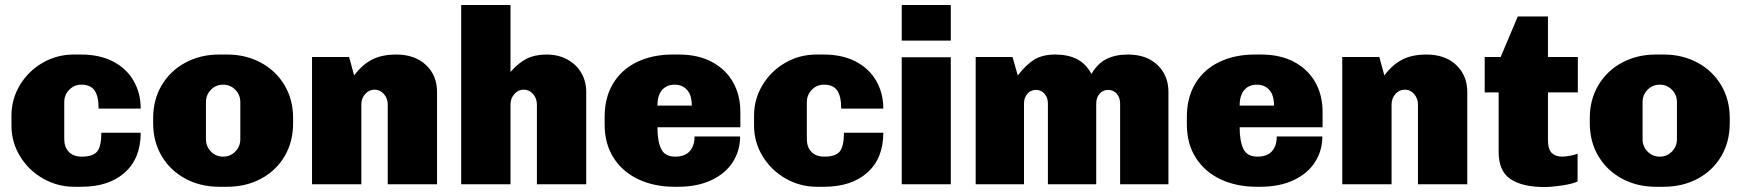

<svg xmlns="http://www.w3.org/2000/svg" viewBox="-20 -740 6992 771"><path d="M545 -304H376Q376 -353 360 -376.5Q344 -400 307 -400Q278 -400 258 -379.5Q238 -359 238 -330V-181Q238 -150 256 -130.5Q274 -111 309 -111Q353 -111 370 -131.5Q387 -152 387 -207H545Q545 -104 481 -47Q417 10 307 10H278Q211 10 153 -23Q95 -56 60.5 -112.5Q26 -169 26 -235V-276Q26 -342 60 -398.5Q94 -455 151.5 -488Q209 -521 276 -521H306Q380 -521 434 -493Q488 -465 516.5 -415.5Q545 -366 545 -304Z M595 -245V-266Q595 -340 629.5 -398Q664 -456 724.5 -488.5Q785 -521 860 -521H892Q967 -521 1027.5 -488.5Q1088 -456 1122.5 -398Q1157 -340 1157 -266V-245Q1157 -170 1122.5 -112Q1088 -54 1027.5 -22Q967 10 892 10H860Q785 10 724.5 -22.5Q664 -55 629.5 -113Q595 -171 595 -245ZM945 -181V-330Q945 -359 925 -379.5Q905 -400 876 -400Q847 -400 827 -379.5Q807 -359 807 -330V-181Q807 -152 827 -131.5Q847 -111 876 -111Q905 -111 925 -131.5Q945 -152 945 -181Z M1735 -371V0H1537V-320Q1537 -345 1521.5 -362.5Q1506 -380 1484 -380Q1462 -380 1446.5 -362.5Q1431 -345 1431 -320V0H1233V-511H1382L1402 -437Q1435 -481 1474.5 -501Q1514 -521 1571 -521Q1646 -521 1690.5 -479Q1735 -437 1735 -371Z M2334 -371V0H2136V-320Q2136 -345 2120.5 -362.5Q2105 -380 2083 -380Q2061 -380 2045.5 -362.5Q2030 -345 2030 -320V0H1832V-720H2030V-451Q2061 -487 2094.5 -504Q2128 -521 2175 -521Q2222 -521 2258.5 -501Q2295 -481 2314.5 -447Q2334 -413 2334 -371Z M2953 -291V-229H2620Q2620 -173 2635 -142Q2650 -111 2691 -111Q2730 -111 2749.5 -132.5Q2769 -154 2769 -192H2952Q2952 -135 2922.5 -89Q2893 -43 2836.5 -16.5Q2780 10 2703 10H2688Q2608 10 2544.5 -19.5Q2481 -49 2444.5 -105.5Q2408 -162 2408 -240V-271Q2408 -349 2442.5 -405.5Q2477 -462 2539 -491.5Q2601 -521 2681 -521H2706Q2783 -521 2838.5 -491.5Q2894 -462 2923.5 -410Q2953 -358 2953 -291ZM2620 -316H2758Q2758 -358 2739 -379Q2720 -400 2689 -400Q2657 -400 2638.5 -378.5Q2620 -357 2620 -316Z M3527 -304H3358Q3358 -353 3342 -376.5Q3326 -400 3289 -400Q3260 -400 3240 -379.5Q3220 -359 3220 -330V-181Q3220 -150 3238 -130.5Q3256 -111 3291 -111Q3335 -111 3352 -131.5Q3369 -152 3369 -207H3527Q3527 -104 3463 -47Q3399 10 3289 10H3260Q3193 10 3135 -23Q3077 -56 3042.5 -112.5Q3008 -169 3008 -235V-276Q3008 -342 3042 -398.5Q3076 -455 3133.5 -488Q3191 -521 3258 -521H3288Q3362 -521 3416 -493Q3470 -465 3498.5 -415.5Q3527 -366 3527 -304Z M3798 -577H3601V-720H3798ZM3798 -510V0H3601V-510Z M4363 -443Q4387 -485 4423 -503Q4459 -521 4509 -521Q4584 -521 4628 -479Q4672 -437 4672 -371V0H4478V-324Q4478 -348 4464.5 -363.5Q4451 -379 4430 -379Q4409 -379 4395.5 -363.5Q4382 -348 4382 -324V0H4188V-324Q4188 -348 4174.5 -363.5Q4161 -379 4140 -379Q4119 -379 4105.5 -363.5Q4092 -348 4092 -324V0H3898V-511H4046L4067 -437Q4100 -480 4133 -500.5Q4166 -521 4218 -521Q4269 -521 4305 -502.5Q4341 -484 4363 -443Z M5291 -291V-229H4958Q4958 -173 4973 -142Q4988 -111 5029 -111Q5068 -111 5087.5 -132.5Q5107 -154 5107 -192H5290Q5290 -135 5260.5 -89Q5231 -43 5174.5 -16.5Q5118 10 5041 10H5026Q4946 10 4882.5 -19.5Q4819 -49 4782.5 -105.5Q4746 -162 4746 -240V-271Q4746 -349 4780.5 -405.5Q4815 -462 4877 -491.5Q4939 -521 5019 -521H5044Q5121 -521 5176.5 -491.5Q5232 -462 5261.5 -410Q5291 -358 5291 -291ZM4958 -316H5096Q5096 -358 5077 -379Q5058 -400 5027 -400Q4995 -400 4976.5 -378.5Q4958 -357 4958 -316Z M5872 -371V0H5674V-320Q5674 -345 5658.5 -362.5Q5643 -380 5621 -380Q5599 -380 5583.5 -362.5Q5568 -345 5568 -320V0H5370V-511H5519L5539 -437Q5572 -481 5611.5 -501Q5651 -521 5708 -521Q5783 -521 5827.5 -479Q5872 -437 5872 -371Z M6196 -674V-511H6316V-369H6196V-180Q6196 -140 6211.5 -125.5Q6227 -111 6253 -111Q6265 -111 6284.5 -114.5Q6304 -118 6315 -123V-11Q6292 -1 6251 5Q6210 11 6181 11Q6093 11 6045.5 -21Q5998 -53 5998 -130V-369H5942V-511H6006L6075 -674Z M6364 -245V-266Q6364 -340 6398.5 -398Q6433 -456 6493.5 -488.5Q6554 -521 6629 -521H6661Q6736 -521 6796.5 -488.5Q6857 -456 6891.5 -398Q6926 -340 6926 -266V-245Q6926 -170 6891.5 -112Q6857 -54 6796.5 -22Q6736 10 6661 10H6629Q6554 10 6493.5 -22.5Q6433 -55 6398.5 -113Q6364 -171 6364 -245ZM6714 -181V-330Q6714 -359 6694 -379.5Q6674 -400 6645 -400Q6616 -400 6596 -379.5Q6576 -359 6576 -330V-181Q6576 -152 6596 -131.5Q6616 -111 6645 -111Q6674 -111 6694 -131.5Q6714 -152 6714 -181Z"/></svg>

Font: Chivo Black
Style: Regular
Weight: 900
Designer: Hector Gatti
Foundry: Omnibus-Type
Version: Version 1.007